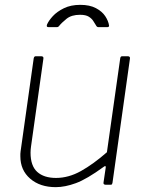

<svg xmlns="http://www.w3.org/2000/svg" viewBox="-20 -762 611 792"><path d="M210 10Q145 10 104.5 -25Q64 -60 64 -117Q64 -122 64 -127.5Q64 -133 65 -138L119 -521Q120 -526 122 -528Q124 -530 128 -530H150Q155 -530 157.5 -527.5Q160 -525 159 -520L108 -158Q107 -151 106.5 -144.5Q106 -138 106 -132Q106 -78 133.5 -53Q161 -28 211 -28Q263 -28 314 -56.5Q365 -85 421 -134L476 -522Q477 -527 479 -528.5Q481 -530 485 -530H507Q512 -530 514.5 -527.5Q517 -525 516 -520L444 -8Q443 -4 442 -2Q441 0 436 0H415Q411 0 408.5 -2.5Q406 -5 407 -9L416 -70Q417 -75 415 -76.5Q413 -78 408 -74Q338 -23 293 -6.5Q248 10 210 10ZM181 -650Q175 -650 173.5 -652.5Q172 -655 174 -661Q181 -677 198 -695.5Q215 -714 243.5 -728Q272 -742 311 -742Q350 -742 375.5 -728.5Q401 -715 414 -695.5Q427 -676 430 -656Q430 -654 428.5 -652Q427 -650 422 -650H386Q382 -650 379.5 -652.5Q377 -655 375 -659Q371 -665 365 -675Q359 -685 346.5 -693Q334 -701 310 -701Q275 -701 254.5 -684.5Q234 -668 223 -654Q220 -651 218 -650.5Q216 -650 213 -650Z"/></svg>

Font: Libre Franklin Thin
Style: Italic
Weight: 100
Italic angle: -8°
Designer: Pablo Impallari, Rodrigo Fuenzalida, Nhung Nguyen
Foundry: Impallari Type
Version: Version 3.000